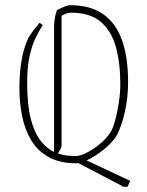

<svg xmlns="http://www.w3.org/2000/svg" viewBox="-20 -621 570 742"><path d="M458 101 282 9Q278 10 275 10Q211 10 168 -14Q125 -38 100.5 -79Q76 -120 65.5 -172Q55 -224 55 -280Q55 -339 63.5 -388.5Q72 -438 90 -475Q101 -493 110.5 -505.5Q120 -518 133 -533L145 -524Q132 -504 118 -475.5Q104 -447 94.5 -405Q85 -363 85 -301Q85 -217 98.5 -163.5Q112 -110 135.5 -79Q159 -48 189 -34V-520Q189 -528 191 -545Q193 -562 200 -582Q216 -590 229.5 -595.5Q243 -601 250 -601Q331 -601 380.5 -565Q430 -529 452.5 -463Q475 -397 475 -305Q475 -245 463 -191Q451 -137 433 -101Q416 -71 381.5 -43.5Q347 -16 315 -1L483 78L473 101ZM218 -61Q218 -53 213.5 -44.5Q209 -36 204 -28Q221 -22 238 -20Q255 -18 273 -18Q290 -18 315.5 -31Q341 -44 366.5 -65Q392 -86 407 -110Q415 -121 424 -152.5Q433 -184 439 -223Q445 -262 445 -295Q445 -377 428 -439Q411 -501 369.5 -536.5Q328 -572 254 -572Q238 -572 218 -560Z"/></svg>

Font: Grenze Gotisch Thin
Style: Regular
Weight: 100
Designer: Renata Polastri
Foundry: Omnibus-Type
Version: Version 1.001